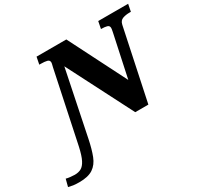

<svg xmlns="http://www.w3.org/2000/svg" viewBox="-347 -941 1444 1407"><g transform="rotate(-30 374.5 -237.0)"><path d="M-61 240Q-95 240 -113.5 237Q-132 234 -152 229L-136 167Q-123 171 -101 173.5Q-79 176 -64 176Q-32 176 -9 163.5Q14 151 32 116Q50 81 65 13L191 -585Q196 -604 197.5 -612Q199 -620 199 -623Q199 -643 179 -648Q159 -653 127 -653H114L126 -714H378L623 -230L700 -590Q703 -604 704 -612Q705 -620 705 -623Q705 -643 685.5 -648Q666 -653 641 -653H636L648 -714H901L889 -653H876Q846 -653 820 -644Q794 -635 787 -602L660 0H549L267 -551L154 -1Q138 77 117 131Q96 185 55 212.5Q14 240 -61 240Z"/></g></svg>

Font: Noto Serif Black
Style: Italic
Weight: 900
Italic angle: -12°
Designer: Monotype Design Team
Foundry: Monotype Imaging Inc.
Version: Version 2.013